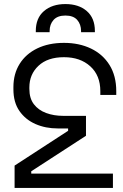

<svg xmlns="http://www.w3.org/2000/svg" viewBox="-20 -925 604 945"><path d="M552.2 -476.5V-457.8H473.8V-476.2Q473.8 -554 424.2 -598.8Q374.8 -643.5 295 -643.5Q214.2 -643.5 169.4 -601.2Q124.5 -559 124.5 -494.8V-487.8Q124.5 -440.8 146.9 -411.8Q169.2 -382.8 207.1 -368.8Q245 -354.8 291 -354.8H403.2V-256.8L133.8 -82V-70.5H535.8V0H51.8V-110L315.2 -281.2V-292.8H264.8Q204.2 -292.8 154.9 -314.4Q105.5 -336 75.8 -378.5Q46 -421 46 -485.5V-496Q46 -561.8 76.8 -610.8Q107.5 -659.8 163.6 -686.9Q219.8 -714 295 -714Q369.5 -714 427.9 -686Q486.2 -658 519.2 -604.8Q552.2 -551.5 552.2 -476.5ZM156.2 -766.5V-772.5Q156.2 -836 196.4 -870.5Q236.5 -905 302 -905Q367.5 -905 407.2 -870.5Q447 -836 447 -772.5V-766.5H379V-772Q379 -805.2 360 -826.9Q341 -848.5 302 -848.5Q263 -848.5 243.6 -826.9Q224.2 -805.2 224.2 -772V-766.5Z"/></svg>

Font: Space 7353
Style: Regular
Weight: 400
Designer: Christine Claussen + Ruben Lyon  (Space 7353)
Version: Version 1.000;FEAKit 1.0